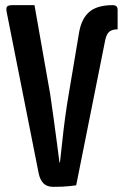

<svg xmlns="http://www.w3.org/2000/svg" viewBox="-20 -720 477 746"><path d="M187 6Q162 6 148.5 -8Q135 -22 130 -48L6 -673Q3 -689 7.5 -694.5Q12 -700 29 -700H114L175 -354Q182 -308 188.5 -259Q195 -210 201 -166Q207 -122 211 -89H213Q217 -122 221.5 -166Q226 -210 232.5 -259Q239 -308 247 -354L288 -598Q298 -650 328.5 -675Q359 -700 418 -700Q437 -700 437 -682V-606Q416 -606 405 -597Q394 -588 389 -565L276 0Q276 0 251.5 3Q227 6 187 6Z"/></svg>

Font: Yanone Kaffeesatz SemiBold
Style: Regular
Weight: 600
Designer: Yanone (Cyrillic: Daniel Pouzeot, Huerta Tipografica, and Cyreal)
Foundry: Yanone
Version: Version 2.003